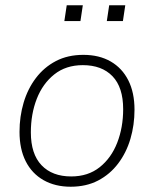

<svg xmlns="http://www.w3.org/2000/svg" viewBox="-20 -700 584 728"><path d="M248 8Q189 8 145 -17Q101 -42 77.5 -88.5Q54 -135 54 -200Q54 -258 69.5 -310.5Q85 -363 116 -404Q147 -445 192 -468.5Q237 -492 296 -492Q356 -492 399.5 -467Q443 -442 466.5 -395.5Q490 -349 490 -284Q490 -226 474.5 -173.5Q459 -121 428 -80Q397 -39 352 -15.5Q307 8 248 8ZM250 -31Q314 -31 358 -66Q402 -101 424.5 -159Q447 -217 447 -286Q447 -369 406.5 -411Q366 -453 294 -453Q230 -453 186 -418Q142 -383 119.5 -325.5Q97 -268 97 -198Q97 -116 137.5 -73.5Q178 -31 250 -31ZM385 -620 394 -680H455L446 -620ZM224 -620 233 -680H294L285 -620Z"/></svg>

Font: Nunito Sans 12pt ExtraLight
Style: Italic
Weight: 200
Italic angle: -9°
Designer: Vernon Adams
Foundry: Vernon Adams
Version: Version 3.101;gftools[0.9.27]